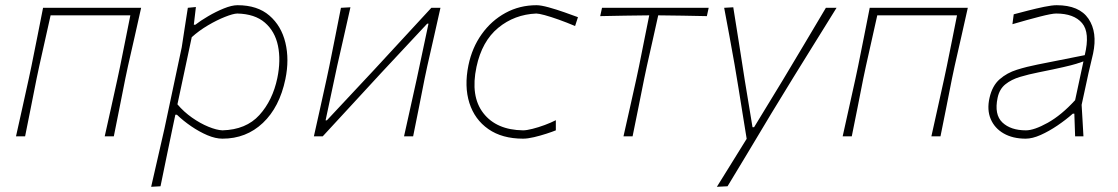

<svg xmlns="http://www.w3.org/2000/svg" viewBox="-20 -524 4296 738"><path d="M41.5 0Q54 -56 65.8 -109Q77.5 -162 90.5 -221L101 -270.5Q113.5 -332.5 124 -385.2Q134.5 -438 145.5 -494H522.5Q510 -437.5 498 -384.8Q486 -332 472 -270.5L461.5 -221Q449.5 -160.5 439.2 -108.5Q429 -56.5 417.5 0H382.5Q395 -56 406.8 -109Q418.5 -162 431.5 -221L442 -270.5Q453 -325.5 462.2 -371Q471.5 -416.5 481 -465H174.5Q163.5 -416.5 153.5 -371Q143.5 -325.5 131 -270.5L120.5 -221Q108.5 -160.5 98.2 -108.5Q88 -56.5 76.5 0Z M561 194Q574 138 586 84.8Q598 31.5 612 -29L678.5 -342Q684 -378 690 -417Q696 -456 702 -494L733 -497L725 -429H731Q750 -444 779.8 -461.5Q809.5 -479 840.2 -491.5Q871 -504 893 -504Q969.5 -504 1015.5 -464.2Q1061.5 -424.5 1077 -359.8Q1092.5 -295 1077 -220Q1054.5 -112 990.5 -51.5Q926.5 9 835 9Q808.5 9 777.2 -4.2Q746 -17.5 715.2 -38.5Q684.5 -59.5 660 -83H654L642.5 -28.5Q630 32 619.2 83.8Q608.5 135.5 597 192ZM835 -23Q926 -25.5 977 -81.8Q1028 -138 1046 -224Q1060 -292 1048.5 -347.8Q1037 -403.5 998.2 -437Q959.5 -470.5 892 -472Q876 -471.5 845 -459.2Q814 -447 779.2 -426.5Q744.5 -406 717 -381L662 -123Q686.5 -94 718.2 -71.8Q750 -49.5 781.2 -36.8Q812.5 -24 835 -23Z M1186.5 0Q1199 -56 1210.8 -109Q1222.5 -162 1235.5 -221L1246 -270.5Q1258.5 -332.5 1269 -385.2Q1279.5 -438 1290.5 -494L1327 -496Q1314.5 -439.5 1302.2 -385.8Q1290 -332 1276 -270.5L1231.5 -61.5H1236.5L1416 -253.5Q1470.5 -312.5 1526.5 -373.2Q1582.5 -434 1638 -494H1673Q1660.5 -437.5 1648.5 -384.8Q1636.5 -332 1622.5 -270.5L1612 -221Q1600 -160.5 1589.8 -108.5Q1579.5 -56.5 1568 0H1533Q1545.5 -56 1557.2 -109Q1569 -162 1582 -221L1627 -433H1622L1445.5 -244Q1390.5 -184.5 1333.8 -122.8Q1277 -61 1220.5 0Z M1990.5 9Q1910 9 1857.2 -27.8Q1804.5 -64.5 1784.2 -128.2Q1764 -192 1780.5 -273Q1794.5 -341 1831.8 -393Q1869 -445 1923.2 -474.5Q1977.5 -504 2042.5 -504Q2059 -504 2089 -495.8Q2119 -487.5 2150.2 -476.5Q2181.5 -465.5 2201.5 -458L2190.5 -424Q2158.5 -437.5 2127.8 -448.5Q2097 -459.5 2073.8 -465.8Q2050.5 -472 2041.5 -472Q1957.5 -468.5 1895 -417Q1832.5 -365.5 1811.5 -267Q1787.5 -154 1837.8 -89.2Q1888 -24.5 1990.5 -23Q2004 -23 2026.8 -28.8Q2049.5 -34.5 2073.8 -43.5Q2098 -52.5 2116.5 -62V-23Q2103 -17.5 2080 -10Q2057 -2.5 2032.8 3.2Q2008.5 9 1990.5 9Z M2376.5 0Q2389.5 -57 2401 -108.8Q2412.5 -160.5 2426 -221L2436.5 -270.5Q2447 -323.5 2456.5 -370.5Q2466 -417.5 2475.5 -465H2473.5Q2428.5 -464.5 2381 -463.8Q2333.5 -463 2287 -462L2294 -494H2704L2697 -462Q2651.5 -463 2604.2 -463.8Q2557 -464.5 2512.5 -465H2510Q2499.5 -417 2489 -370.5Q2478.5 -324 2466.5 -270.5L2456 -221Q2444 -161 2433.5 -108.5Q2423 -56 2411.5 0Z M2735.5 194Q2764 148 2792.8 101.8Q2821.5 55.5 2850 9.5Q2842 -39 2834.2 -88.2Q2826.5 -137.5 2818.5 -186L2803.5 -276Q2794 -329.5 2783.8 -385.2Q2773.5 -441 2763.5 -494L2798.5 -496Q2810 -424 2821 -355Q2832 -286 2843 -214L2872.5 -35H2878.5L2988.5 -215.5Q3031.5 -287.5 3072.5 -356Q3113.5 -424.5 3154.5 -494H3195.5Q3170 -453 3147 -415.8Q3124 -378.5 3096.5 -334.5Q3069 -290.5 3030.5 -228L2945.5 -89Q2888 7 2848.5 72.8Q2809 138.5 2776.5 192Z M3219 0Q3231.5 -56 3243.2 -109Q3255 -162 3268 -221L3278.5 -270.5Q3291 -332.5 3301.5 -385.2Q3312 -438 3323 -494H3700Q3687.5 -437.5 3675.5 -384.8Q3663.5 -332 3649.5 -270.5L3639 -221Q3627 -160.5 3616.8 -108.5Q3606.5 -56.5 3595 0H3560Q3572.5 -56 3584.2 -109Q3596 -162 3609 -221L3619.5 -270.5Q3630.5 -325.5 3639.8 -371Q3649 -416.5 3658.5 -465H3352Q3341 -416.5 3331 -371Q3321 -325.5 3308.5 -270.5L3298 -221Q3286 -160.5 3275.8 -108.5Q3265.5 -56.5 3254 0Z M3922.5 9Q3873 9 3838 -11Q3803 -31 3788 -66.5Q3773 -102 3783.5 -148Q3794 -194.5 3822.2 -219.2Q3850.5 -244 3889 -256Q3927.5 -268 3968.5 -276L4149.5 -312Q4170.5 -398.5 4139.2 -435.2Q4108 -472 4039.5 -472Q4023 -472 3977 -460.2Q3931 -448.5 3871.5 -431L3876.5 -469Q3899 -475 3931 -483.2Q3963 -491.5 3993.5 -497.8Q4024 -504 4041.5 -504Q4128.5 -504 4163.8 -452Q4199 -400 4181.5 -318Q4177 -297 4170.5 -271Q4164 -245 4157 -211L4137.5 -121Q4139.5 -89.5 4141 -61.8Q4142.5 -34 4144.5 0H4112.5L4109.5 -87H4103.5Q4077 -63.5 4044.5 -41.5Q4012 -19.5 3980 -5.2Q3948 9 3922.5 9ZM3923.5 -23Q3955 -23 4007.5 -52.2Q4060 -81.5 4112.5 -139L4144.5 -288Q4134 -284 4117 -278.8Q4100 -273.5 4066.2 -265.8Q4032.5 -258 3972.5 -246Q3934.5 -238.5 3901 -228.5Q3867.5 -218.5 3844.5 -200Q3821.5 -181.5 3814.5 -148Q3801 -83.5 3833 -53.2Q3865 -23 3923.5 -23Z"/></svg>

Font: Commissioner Loud Thin
Style: Italic
Weight: 100
Italic angle: -12°
Designer: Kostas Bartsokas
Foundry: Kostas Bartsokas
Version: Version 1.000; ttfautohint (v1.8.3)